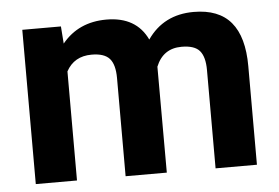

<svg xmlns="http://www.w3.org/2000/svg" viewBox="-43 -596 953 655"><g transform="rotate(-5 433.0 -269.0)"><path d="M186.5 -528.3 190.9 -469.2Q247.1 -538.1 342.8 -538.1Q444.8 -538.1 482.9 -457.5Q538.6 -538.1 641.6 -538.1Q727.5 -538.1 769.5 -488Q811.5 -438 811.5 -337.4V0H669.9V-336.9Q669.9 -381.8 652.3 -402.6Q634.8 -423.3 590.3 -423.3Q526.9 -423.3 502.4 -362.8L502.9 0H361.8V-336.4Q361.8 -382.3 343.8 -402.8Q325.7 -423.3 282.2 -423.3Q222.2 -423.3 195.3 -373.5V0H54.2V-528.3Z"/></g></svg>

Font: Vazir
Style: Bold
Weight: 700
Designer: Saber Rastikerdar
Foundry: Saber Rastikerdar
Version: Version 30.0.0